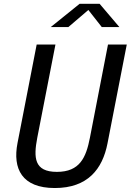

<svg xmlns="http://www.w3.org/2000/svg" viewBox="-20 -960 675 992"><path d="M274 -72C156 -72 153 -145.5 172.5 -248L266.5 -730H169.5L70.5 -221C44.5 -88 93.5 11.5 263 11.5C433 11.5 509.5 -86 535.5 -219.5L635 -730H538L444.5 -248C424.5 -145.5 392 -72 274 -72ZM242 -820H333L436.5 -908.5L506 -820H597L494.5 -940.5H391.5Z"/></svg>

Font: Monaspace Neon
Style: Italic
Weight: 400
Italic angle: -11°
Designer: Riley Cran & the Lettermatic Team
Foundry: Lettermatic
Version: Version 1.200 (Monaspace Neon)